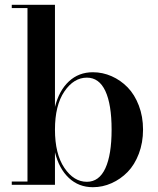

<svg xmlns="http://www.w3.org/2000/svg" viewBox="-20 -770 660 800"><path d="M94.5 -736.5H29V-750H209V-324.5Q226 -392.5 267 -430.8Q308 -469 367 -469Q407.5 -469 445 -452.5Q482.5 -436 511.8 -406Q541 -376 558.5 -330.2Q576 -284.5 576 -230Q576 -175.5 558.5 -129.5Q541 -83.5 511.8 -53.5Q482.5 -23.5 445 -6.8Q407.5 10 367 10Q308 10 267 -28.5Q226 -67 209 -135.5V0H29V-13.5H94.5ZM209 -230Q209 -128.5 248.2 -70.5Q287.5 -12.5 342 -12.5Q393 -12.5 419 -68.8Q445 -125 445 -230Q445 -335 419 -390.8Q393 -446.5 342 -446.5Q287.5 -446.5 248.2 -388.8Q209 -331 209 -230Z"/></svg>

Font: Bodoni* 16pt Medium
Style: Regular
Weight: 500
Version: Version 2.3